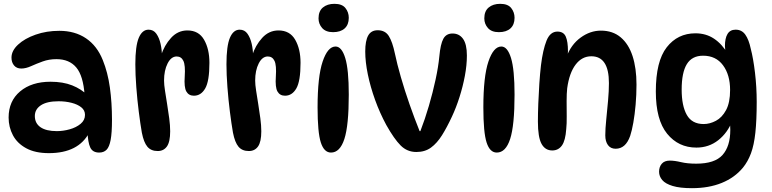

<svg xmlns="http://www.w3.org/2000/svg" viewBox="-20 -787 4034 1003"><path d="M498 10Q464 10 451.5 -16.5Q439 -43 437 -101L447 -96Q391 13 235 13Q164 13 117 -12.5Q70 -38 47.5 -80.5Q25 -123 25 -173Q25 -259 85 -309.5Q145 -360 244 -360Q309 -360 357 -341Q405 -322 439 -288L422 -290Q415 -391 378.5 -434.5Q342 -478 275 -478Q236 -478 203 -466Q170 -454 142.5 -441.5Q115 -429 91 -429Q67 -429 53.5 -445Q40 -461 40 -486Q40 -522 74.5 -554Q109 -586 166 -606Q223 -626 290 -626Q371 -626 429 -587Q487 -548 517 -473Q543 -409 554 -330Q565 -251 565 -161Q565 -93 558 -56Q551 -19 536.5 -4.5Q522 10 498 10ZM277 -102Q310 -102 344 -111.5Q378 -121 401 -140Q424 -159 424 -187Q424 -211 404.5 -226.5Q385 -242 353.5 -250Q322 -258 286 -258Q225 -258 193.5 -237Q162 -216 162 -181Q162 -143 191.5 -122.5Q221 -102 277 -102Z M687 -451Q687 -547 705 -589.5Q723 -632 756 -632Q782 -632 797 -610.5Q812 -589 819 -557.5Q826 -526 826 -494L821 -496Q838 -550 873.5 -589Q909 -628 959 -628Q1018 -628 1046 -579.5Q1074 -531 1074 -459Q1074 -363 1052 -325Q1030 -287 993 -287Q966 -287 953.5 -309Q941 -331 945 -387Q949 -446 938 -469Q927 -492 903 -492Q874 -492 855.5 -455.5Q837 -419 837 -366Q837 -345 842 -313Q847 -281 853 -243.5Q859 -206 864 -169Q869 -132 869 -101Q869 -46 852 -22Q835 2 804 2Q769 2 750 -20.5Q731 -43 721 -94Q713 -140 705 -203Q697 -266 692 -332Q687 -398 687 -451Z M1163 -451Q1163 -547 1181 -589.5Q1199 -632 1232 -632Q1258 -632 1273 -610.5Q1288 -589 1295 -557.5Q1302 -526 1302 -494L1297 -496Q1314 -550 1349.5 -589Q1385 -628 1435 -628Q1494 -628 1522 -579.5Q1550 -531 1550 -459Q1550 -363 1528 -325Q1506 -287 1469 -287Q1442 -287 1429.5 -309Q1417 -331 1421 -387Q1425 -446 1414 -469Q1403 -492 1379 -492Q1350 -492 1331.5 -455.5Q1313 -419 1313 -366Q1313 -345 1318 -313Q1323 -281 1329 -243.5Q1335 -206 1340 -169Q1345 -132 1345 -101Q1345 -46 1328 -22Q1311 2 1280 2Q1245 2 1226 -20.5Q1207 -43 1197 -94Q1189 -140 1181 -203Q1173 -266 1168 -332Q1163 -398 1163 -451Z M1727 -767Q1767 -767 1784.5 -745Q1802 -723 1802 -694Q1802 -658 1780.5 -638.5Q1759 -619 1720 -619Q1682 -619 1663 -640.5Q1644 -662 1644 -691Q1644 -729 1667 -748Q1690 -767 1727 -767ZM1733 -544Q1765 -544 1783.5 -484Q1802 -424 1802 -293Q1802 -132 1779 -61Q1756 10 1709 10Q1673 10 1656 -42.5Q1639 -95 1639 -226Q1639 -387 1665.5 -465.5Q1692 -544 1733 -544Z M1953 -629Q1992 -629 2011 -599Q2030 -569 2043 -507Q2054 -454 2074 -384.5Q2094 -315 2119.5 -242Q2145 -169 2172 -102H2176Q2200 -164 2220.5 -234Q2241 -304 2255.5 -371.5Q2270 -439 2275 -492Q2281 -557 2296 -584.5Q2311 -612 2344 -612Q2379 -612 2399 -584Q2419 -556 2419 -497Q2419 -447 2408.5 -391Q2398 -335 2380.5 -280Q2363 -225 2341 -178Q2315 -122 2289 -80.5Q2263 -39 2231.5 -16Q2200 7 2155 7Q2107 7 2073 -27Q2039 -61 1998 -134Q1964 -197 1939.5 -265Q1915 -333 1901.5 -398.5Q1888 -464 1888 -518Q1888 -574 1903.5 -601.5Q1919 -629 1953 -629Z M2593 -767Q2633 -767 2650.5 -745Q2668 -723 2668 -694Q2668 -658 2646.5 -638.5Q2625 -619 2586 -619Q2548 -619 2529 -640.5Q2510 -662 2510 -691Q2510 -729 2533 -748Q2556 -767 2593 -767ZM2599 -544Q2631 -544 2649.5 -484Q2668 -424 2668 -293Q2668 -132 2645 -61Q2622 10 2575 10Q2539 10 2522 -42.5Q2505 -95 2505 -226Q2505 -387 2531.5 -465.5Q2558 -544 2599 -544Z M2892 -622Q2924 -622 2935.5 -596Q2947 -570 2947 -519Q2947 -507 2945.5 -493.5Q2944 -480 2941 -469L2939 -489Q2963 -554 3013 -590.5Q3063 -627 3119 -627Q3181 -627 3222.5 -592Q3264 -557 3284.5 -494Q3305 -431 3305 -345Q3305 -292 3300.5 -240.5Q3296 -189 3288.5 -146.5Q3281 -104 3272 -77Q3260 -43 3241 -26.5Q3222 -10 3196 -10Q3170 -10 3156 -29Q3142 -48 3142 -80Q3142 -114 3147 -162.5Q3152 -211 3156.5 -261.5Q3161 -312 3161 -353Q3161 -493 3069 -493Q3020 -493 2987 -449.5Q2954 -406 2943 -326Q2940 -299 2940 -259Q2940 -219 2940.5 -179.5Q2941 -140 2938 -113Q2934 -53 2915.5 -27Q2897 -1 2865 -1Q2828 -1 2809 -35.5Q2790 -70 2790 -152Q2790 -194 2792 -246Q2794 -298 2797.5 -350.5Q2801 -403 2806 -446Q2816 -527 2835 -574.5Q2854 -622 2892 -622Z M3618 -16Q3524 -16 3465 -88.5Q3406 -161 3406 -309Q3406 -467 3463 -540Q3520 -613 3613 -613Q3668 -613 3710 -585Q3752 -557 3782 -506L3774 -492Q3771 -506 3769 -522Q3767 -538 3767 -546Q3767 -587 3780.5 -609.5Q3794 -632 3823 -632Q3855 -632 3873.5 -606Q3892 -580 3902 -532Q3915 -483 3924 -407.5Q3933 -332 3933 -255Q3933 -159 3926 -94Q3919 -29 3903 14Q3887 57 3861 89Q3818 141 3750.5 168.5Q3683 196 3595 196Q3532 196 3494 184.5Q3456 173 3439.5 153.5Q3423 134 3423 110Q3423 85 3437 68.5Q3451 52 3479 52Q3504 52 3537.5 60Q3571 68 3617 68Q3714 68 3754.5 22.5Q3795 -23 3795 -108Q3795 -131 3792 -162L3806 -157Q3781 -93 3732 -54.5Q3683 -16 3618 -16ZM3656 -139Q3688 -139 3720 -156Q3752 -173 3773 -212Q3794 -251 3794 -317Q3794 -396 3757 -446Q3720 -496 3653 -496Q3595 -496 3568 -452Q3541 -408 3541 -319Q3541 -234 3568 -186.5Q3595 -139 3656 -139Z"/></svg>

Font: DynaPuff
Style: Regular
Weight: 400
Designer: Toshi Omagari, Jennifer Daniel
Foundry: Google Fonts
Version: Version 2.000